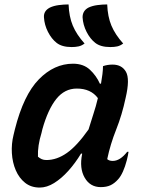

<svg xmlns="http://www.w3.org/2000/svg" viewBox="-20 -834 640 865"><path d="M289 -814Q291 -759 308 -718.5Q325 -678 361 -638Q348 -628 334 -625Q320 -622 303 -622Q259 -622 235 -641Q212 -659 196 -690.5Q180 -722 178 -756Q176 -785 205 -800Q222 -808 244.5 -811Q267 -814 289 -814ZM463 -814Q465 -759 482 -718.5Q499 -678 535 -638Q522 -628 508.5 -625Q495 -622 477 -622Q433 -622 409 -641Q386 -659 370 -690.5Q354 -722 352 -756Q352 -786 379 -800Q396 -808 418.5 -811Q441 -814 463 -814ZM309 -547Q356 -547 385 -520Q414 -493 430 -457H435Q439 -479 441.5 -500Q444 -521 444 -536Q464 -543 487 -543Q529 -543 547.5 -510.5Q566 -478 546 -393Q530 -317 503.5 -250.5Q477 -184 463 -117Q472 -109 488 -109Q521 -109 553 -150H559Q558 -142 556 -132.5Q554 -123 551 -111Q544 -84 534 -61.5Q524 -39 512 -26Q496 -8 478 0.5Q460 9 434 9Q386 9 361.5 -33.5Q337 -76 350 -140V-142H345Q319 -99 288 -64.5Q257 -30 224 -9.5Q191 11 159 11Q120 11 93 -10.5Q66 -32 51 -67Q36 -102 33.5 -144Q31 -186 41 -226L47 -251Q86 -406 155 -476.5Q224 -547 309 -547ZM151 -128Q159 -121 168 -117Q177 -113 189 -113Q236 -113 281.5 -145Q327 -177 379 -251Q389 -285 400.5 -319.5Q412 -354 421 -392Q389 -435 326 -435Q271 -435 233.5 -388Q196 -341 171 -252L167 -235Q149 -177 151 -128Z"/></svg>

Font: Recursive Mn Csl St SmB
Style: Italic
Weight: 600
Italic angle: -15°
Monospace: yes
Version: Version 1.079;hotconv 1.0.112;makeotfexe 2.5.65598; ttfautoh